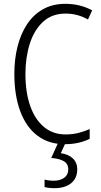

<svg xmlns="http://www.w3.org/2000/svg" viewBox="-20 -744 528 1004"><path d="M323 -673Q251 -673 204.5 -629.5Q158 -586 135.5 -514.5Q113 -443 113 -357Q113 -261 138 -190Q163 -119 210 -80Q257 -41 323 -41Q361 -41 392.5 -49.5Q424 -58 449 -69V-18Q423 -5 390.5 2.5Q358 10 318 10Q235 10 176 -34.5Q117 -79 86 -162Q55 -245 55 -358Q55 -434 71.5 -500Q88 -566 121 -616.5Q154 -667 204.5 -695.5Q255 -724 322 -724Q398 -724 462 -690L440 -642Q386 -673 323 -673ZM384 141Q384 188 352 214Q320 240 265 240Q234 240 213 234V195Q234 201 261 201Q295 201 316 185.5Q337 170 337 142Q337 112 313 98.5Q289 85 248 82L285 0H324L298 57Q339 63 361.5 85Q384 107 384 141Z"/></svg>

Font: Noto Sans Lao UI Cond Light
Style: Regular
Weight: 300
Width: 3
Designer: Monotype Design Team
Foundry: Monotype Imaging Inc.
Version: Version 2.000; ttfautohint (v1.8.4.7-5d5b)